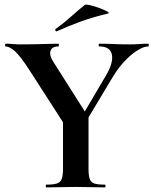

<svg xmlns="http://www.w3.org/2000/svg" viewBox="-20 -815 667 835"><path d="M318 -278 441 -487Q474 -543 466.5 -578Q459 -613 412 -613Q409 -613 409 -619Q409 -625 412 -625Q444 -625 472 -623.5Q500 -622 547 -622Q572 -622 587.5 -623.5Q603 -625 625 -625Q627 -625 627 -619Q627 -613 625 -613Q605 -613 577 -595.5Q549 -578 521 -548Q493 -518 469 -478L339 -261ZM260 -274 108 -510Q68 -572 44.5 -592.5Q21 -613 5 -613Q2 -613 2 -619Q2 -625 5 -625Q20 -625 36 -623.5Q52 -622 67 -622Q95 -622 127 -622.5Q159 -623 187.5 -624Q216 -625 234 -625Q236 -625 236 -619Q236 -613 234 -613Q205 -613 199.5 -593Q194 -573 212 -546L356 -319ZM254 -310 365 -319V-81Q365 -52 370 -37Q375 -22 390 -17Q405 -12 436 -12Q439 -12 439 -6Q439 0 436 0Q410 0 378.5 -1Q347 -2 309 -2Q273 -2 240 -1Q207 0 181 0Q179 0 179 -6Q179 -12 181 -12Q212 -12 227.5 -17Q243 -22 248.5 -37Q254 -52 254 -81ZM227 -679Q223 -677 221 -682.5Q219 -688 222 -689Q258 -715 288 -742Q318 -769 348 -793Q352 -797 371.5 -792.5Q391 -788 412.5 -780Q434 -772 446.5 -765Q459 -758 449 -756Q382 -740 330 -721Q278 -702 227 -679Z"/></svg>

Font: Cormorant Light
Style: Bold
Weight: 700
Version: Version 4.000